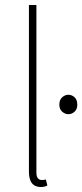

<svg xmlns="http://www.w3.org/2000/svg" viewBox="-20 -742 330 770"><path d="M144 8Q129 8 118 1.5Q107 -5 101.5 -19Q96 -33 96 -56V-722H126V-50Q126 -34 132 -27Q138 -20 148 -20Q151 -20 154.5 -20.5Q158 -21 164 -22L170 2Q164 5 158 6.5Q152 8 144 8ZM254 -284Q241 -284 229.5 -294Q218 -304 218 -322Q218 -342 229.5 -352Q241 -362 254 -362Q268 -362 279 -352Q290 -342 290 -322Q290 -304 279 -294Q268 -284 254 -284Z"/></svg>

Font: Source Sans 3 VF
Style: Regular
Weight: 200
Designer: Paul D. Hunt
Foundry: Adobe
Version: Version 3.046;hotconv 1.0.118;makeotfexe 2.5.65603